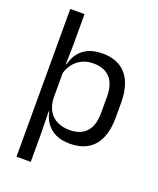

<svg xmlns="http://www.w3.org/2000/svg" viewBox="-152 -754 841 1019"><g transform="rotate(20 268.5 -245.0)"><path d="M306.5 10.5Q261.5 10.5 228.5 -4.5Q195.5 -19.5 175 -47.5Q154.5 -75.5 147.5 -112.5H121L144.5 -188.5Q146.5 -144.5 164.2 -115.2Q182 -86 212.5 -71.5Q243 -57 281.5 -57Q343 -57 375.8 -93Q408.5 -129 408.5 -198.5V-292Q408.5 -361 376 -397Q343.5 -433 281.5 -433Q244.5 -433 216 -418.5Q187.5 -404 168.8 -379Q150 -354 143 -322L123 -378.5H147.5Q155 -412 174.2 -439.2Q193.5 -466.5 227 -482.8Q260.5 -499 310 -499Q398 -499 444 -444.2Q490 -389.5 490 -285.5V-204.5Q490 -99.5 443.8 -44.5Q397.5 10.5 306.5 10.5ZM66 172V-662.5H146.5V-490.5L144 -370.5L144.5 -343.5V-140.5L144 -123.5L146.5 13.5V172Z"/></g></svg>

Font: Anek Telugu
Style: Regular
Weight: 400
Designer: Omkar Bhoir (Telugu), Yesha Goshar (Latin)
Foundry: Ek Type
Version: Version 1.003